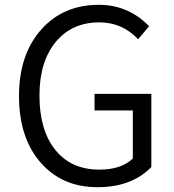

<svg xmlns="http://www.w3.org/2000/svg" viewBox="-20 -765 724 798"><path d="M150 -88Q59 -191 59 -366Q59 -540 153 -644Q244 -745 391 -745Q513 -745 600 -656L554 -602Q488 -672 393 -672Q279 -672 212 -591Q144 -509 144 -368Q144 -225 209 -143Q275 -60 393 -60Q484 -60 532 -106V-306H373V-375H609V-71Q528 13 385 13Q239 13 150 -88Z"/></svg>

Font: KaiGen Gothic SC Normal
Style: Regular
Weight: 300
Designer: Ryoko NISHIZUKA Ë•øÂ°öÊ∂ºÂ≠ê (kana & ideographs); Paul D. Hunt (Latin, Greek & Cyrillic); Wenlong ZHANG Âº†ÊñáÈæô (bopom
Version: Version 1.001 October 10, 2014